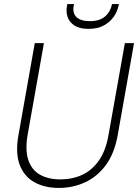

<svg xmlns="http://www.w3.org/2000/svg" viewBox="-20 -912 679 944"><path d="M270 12Q198 12 147.5 -17Q97 -46 76 -104Q55 -162 71 -249L151 -700H196L116 -250Q103 -175 119 -126Q135 -77 176 -53.5Q217 -30 277 -30Q336 -30 384.5 -52.5Q433 -75 467 -124Q501 -173 514 -251L594 -700H639L559 -249Q543 -158 500.5 -100.5Q458 -43 398 -15.5Q338 12 270 12ZM415 -770Q371 -770 346 -786.5Q321 -803 312.5 -828Q304 -853 309 -881L311 -892H344Q334 -851 354.5 -829.5Q375 -808 422 -808Q470 -808 496.5 -831Q523 -854 531 -892H565L562 -881Q556 -853 538 -828Q520 -803 489.5 -786.5Q459 -770 415 -770Z"/></svg>

Font: DM Sans ExtraLight
Style: Italic
Weight: 250
Italic angle: -10°
Designer: Colophon Foundry, Jonny Pinhorn
Foundry: Colophon Foundry
Version: Version 4.004;gftools[0.9.30]